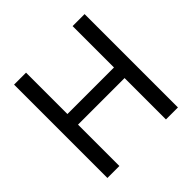

<svg xmlns="http://www.w3.org/2000/svg" viewBox="-184 -887 1051 1051"><g transform="rotate(-45 341.5 -361.5)"><path d="M68.4 -722.7V0H161.1V-320.3H521.5V0H614.3V-722.7H521.5V-402.3H161.1V-722.7Z"/></g></svg>

Font: Giphurs SC
Style: Regular
Weight: 400
Version: Version 0.920